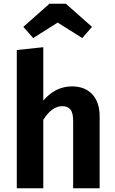

<svg xmlns="http://www.w3.org/2000/svg" viewBox="-20 -1009 619 1029"><path d="M366 -546Q435 -546 474.5 -503.5Q514 -461 514 -386V0H372V-362Q372 -405 357 -422.5Q342 -440 314 -440Q258 -440 212 -367V0H70V-741L212 -756V-470Q277 -546 366 -546ZM158 -805 105 -865 245 -989H333L473 -865L421 -805L289 -888Z"/></svg>

Font: FiraSans
Style: Regular
Weight: 600
Designer: Carrois Corporate & Edenspiekermann AG
Foundry: Carrois Corporate GbR & Edenspiekermann AG
Version: Version 3.106;PS 003.106;hotconv 1.0.70;makeotf.lib2.5.58329